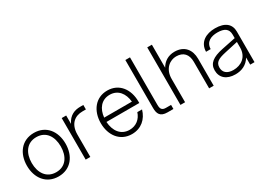

<svg xmlns="http://www.w3.org/2000/svg" viewBox="-24 -1394 2832 2081"><g transform="rotate(-30 1392.0 -354.0)"><path d="M282 12C436 12 523 -107 523 -260C523 -413 436 -532 282 -532C128 -532 40 -413 40 -260C40 -107 128 12 282 12ZM100 -260C100 -383 161 -479 282 -479C403 -479 463 -383 463 -260C463 -137 403 -41 282 -41C161 -41 100 -137 100 -260Z M625 0H683V-282C684 -417 765 -470 855 -470H899V-526H859C792 -526 722 -502 681 -415V-520H625Z M1200 12C1316 12 1396 -60 1426 -166H1367C1343 -91 1283 -41 1200 -41C1091 -41 1031 -127 1024 -241H1435V-260C1435 -413 1348 -532 1200 -532C1052 -532 964 -413 964 -260C964 -107 1052 12 1200 12ZM1026 -294C1036 -400 1096 -479 1200 -479C1304 -479 1363 -400 1373 -294Z M1537 -720V-120C1537 -48 1558 0 1650 0H1723V-51H1658C1607 -51 1595 -79 1595 -125V-720Z M1811 0H1869V-291C1869 -423 1958 -479 2032 -479C2122 -479 2170 -426 2170 -332V0H2227V-338C2227 -448 2167 -532 2042 -532C1959 -532 1902 -490 1869 -432V-720H1811Z M2684 0H2738V-383C2738 -475 2676 -532 2549 -532C2439 -532 2341 -481 2339 -360H2397C2399 -452 2473 -480 2549 -480C2635 -480 2682 -450 2682 -377V-333L2507 -297C2382 -271 2319 -226 2319 -138C2319 -47 2383 12 2496 12C2572 12 2641 -17 2684 -89ZM2379 -139C2379 -206 2426 -228 2515 -248L2682 -285V-217C2682 -96 2595 -40 2499 -40C2416 -40 2379 -82 2379 -139Z"/></g></svg>

Font: Aspekta 250
Style: Regular
Weight: 250
Designer: Ivo Dolenc
Version: Version 2.000